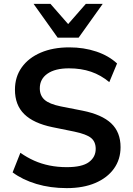

<svg xmlns="http://www.w3.org/2000/svg" viewBox="-20 -959 685 989"><path d="M324 10Q239 10 167.5 -11.5Q96 -33 45 -71L85 -172Q119 -148 156 -131.5Q193 -115 235 -106.5Q277 -98 324 -98Q403 -98 438 -124Q473 -150 473 -192Q473 -229 449 -248.5Q425 -268 363 -281L250 -304Q153 -324 105 -371Q57 -418 57 -497Q57 -563 92 -612Q127 -661 190 -688Q253 -715 337 -715Q412 -715 476 -693.5Q540 -672 583 -632L543 -536Q500 -572 449 -589.5Q398 -607 335 -607Q264 -607 224.5 -579.5Q185 -552 185 -504Q185 -467 209.5 -445Q234 -423 293 -411L405 -389Q505 -369 553 -323.5Q601 -278 601 -201Q601 -138 567 -90.5Q533 -43 471 -16.5Q409 10 324 10ZM277 -765 153 -939H240L331 -835L422 -939H509L385 -765Z"/></svg>

Font: Mulish ExtraLight
Style: Regular
Weight: 200
Designer: Vernon Adams
Foundry: Vernon Adams
Version: Version 3.603